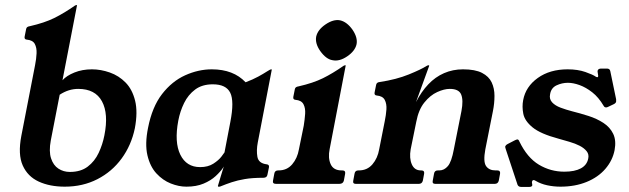

<svg xmlns="http://www.w3.org/2000/svg" viewBox="-20 -724 2478 756"><path d="M235 11Q176 11 132.5 -9Q89 -29 69.5 -72.5Q50 -116 64 -189L118 -467Q123 -492 124 -514Q125 -536 117 -551Q109 -566 85 -568Q75 -569 77 -580L83 -610Q84 -615 87.5 -617.5Q91 -620 98 -621Q155 -634 193.5 -653Q232 -672 275 -702Q279 -704 281 -704H282Q284 -704 283 -702L226 -408Q242 -426 273 -438.5Q304 -451 342 -451Q377 -451 412.5 -438.5Q448 -426 474.5 -399Q501 -372 512 -327.5Q523 -283 511 -219Q497 -152 459 -100Q421 -48 363.5 -18.5Q306 11 235 11ZM255 -47Q298 -47 325.5 -68Q353 -89 368.5 -122Q384 -155 391 -191Q408 -276 381.5 -325Q355 -374 288 -374Q250 -374 215 -351L180 -171Q172 -128 181 -100.5Q190 -73 210 -60Q230 -47 255 -47Z M887 -244Q903 -326 886.5 -359Q870 -392 818 -392Q776 -392 748.5 -371.5Q721 -351 705 -318.5Q689 -286 682 -249Q666 -164 690 -115Q714 -66 768 -66Q799 -66 820 -79.5Q841 -93 852 -107.5Q863 -122 864 -124ZM995 -163Q989 -132 993.5 -106.5Q998 -81 1030 -77Q1041 -76 1039 -65L1033 -36Q1031 -24 1017 -24Q974 -24 944.5 -19Q915 -14 892.5 -6.5Q870 1 848 10Q847 11 842 11H840Q838 11 838 8Q840 2 849 -29Q858 -60 869 -90H874Q870 -81 859 -64.5Q848 -48 829 -30.5Q810 -13 781.5 -1Q753 11 714 11Q684 11 652.5 -1.5Q621 -14 596 -41Q571 -68 560.5 -112.5Q550 -157 563 -221Q579 -303 618 -353.5Q657 -404 709 -427.5Q761 -451 814 -451Q899 -451 947 -400Q976 -411 997 -422.5Q1018 -434 1031 -442.5Q1044 -451 1048 -451Q1051 -451 1050 -449Z M1328 -53Q1341 -53 1339 -40L1334 -13Q1331 0 1316 0H1067Q1052 0 1055 -13L1060 -40Q1062 -53 1075 -53H1077Q1110 -53 1130.5 -77Q1151 -101 1157 -136L1176 -229Q1180 -254 1181.5 -276Q1183 -298 1175 -313.5Q1167 -329 1143 -331Q1133 -332 1135 -343L1141 -373Q1142 -378 1145.5 -380.5Q1149 -383 1156 -384Q1213 -397 1251.5 -416Q1290 -435 1333 -465Q1337 -467 1339 -467H1340Q1342 -467 1341 -465L1278 -137Q1271 -102 1282 -77.5Q1293 -53 1325 -53ZM1319 -644Q1346 -638 1368 -607Q1389 -576 1384 -550Q1378 -523 1347 -502Q1316 -481 1289 -487Q1264 -491 1241 -523Q1220 -553 1225 -580Q1231 -607 1262 -628Q1293 -649 1319 -644Z M1381 0Q1368 0 1371 -13L1376 -40Q1378 -53 1391 -53H1393Q1426 -53 1446.5 -77Q1467 -101 1473 -136L1495 -247Q1500 -271 1501.5 -293Q1503 -315 1495 -330.5Q1487 -346 1463 -348Q1453 -349 1455 -360L1461 -390Q1463 -400 1475 -401Q1541 -411 1590 -431Q1639 -451 1659 -464Q1664 -467 1667 -467H1668Q1670 -467 1670 -465L1618 -322Q1639 -363 1666.5 -392Q1694 -421 1728.5 -436Q1763 -451 1803 -451Q1851 -451 1878 -437Q1905 -423 1916 -399.5Q1927 -376 1927 -346.5Q1927 -317 1921 -287L1891 -136Q1882 -87 1894 -70Q1906 -53 1931 -53H1938Q1951 -53 1949 -40L1944 -13Q1941 0 1928 0H1694Q1681 0 1684 -13L1689 -40Q1691 -53 1704 -53H1710Q1729 -53 1743.5 -70Q1758 -87 1767 -136L1797 -287Q1805 -329 1796 -351.5Q1787 -374 1751 -374Q1729 -374 1701.5 -361.5Q1674 -349 1651 -320.5Q1628 -292 1619 -244L1597 -136Q1591 -101 1601.5 -77Q1612 -53 1637 -53H1639Q1652 -53 1650 -40L1645 -13Q1642 0 1629 0Z M2376 -304Q2370 -301 2367 -301Q2360 -301 2357 -307Q2337 -341 2312 -360.5Q2287 -380 2262 -389Q2237 -398 2216 -398Q2193 -398 2171.5 -388Q2150 -378 2146 -353Q2142 -334 2154 -321Q2166 -308 2187.5 -300Q2209 -292 2232 -286Q2264 -278 2297 -267.5Q2330 -257 2356 -240Q2382 -223 2394.5 -197Q2407 -171 2400 -133Q2392 -92 2363.5 -59Q2335 -26 2289.5 -7.5Q2244 11 2187 11Q2160 11 2134.5 5.5Q2109 0 2089 -12Q2084 -15 2082 -15Q2076 -15 2075 -9Q2074 -8 2074.5 -6Q2075 -4 2075 -2Q2076 4 2076 5Q2075 12 2064 12H2032Q2022 12 2018 4L1971 -138Q1969 -144 1969 -146Q1971 -153 1979 -157L2008 -172Q2015 -175 2017 -175Q2022 -175 2025 -167Q2056 -103 2102 -75.5Q2148 -48 2202 -48Q2243 -48 2267 -61Q2291 -74 2296 -99Q2300 -116 2290 -128.5Q2280 -141 2262.5 -150Q2245 -159 2222.5 -165.5Q2200 -172 2179 -178Q2108 -197 2077 -222.5Q2046 -248 2040.5 -276Q2035 -304 2040 -330Q2050 -383 2097.5 -417Q2145 -451 2215 -451Q2255 -451 2285 -440.5Q2315 -430 2326 -422Q2330 -420 2332 -420Q2335 -420 2335 -423Q2336 -425 2335 -428Q2334 -431 2334 -435Q2333 -439 2333 -441.5Q2333 -444 2333 -445Q2335 -454 2347 -454H2370Q2381 -454 2383 -444L2406 -333Q2406 -330 2406 -328Q2406 -326 2406 -324Q2405 -318 2397 -314Z"/></svg>

Font: Young Serif Light
Style: Italic
Weight: 300
Italic angle: -10.979°
Designer: Bastien Sozeau
Foundry: NBR — Bastien Sozeau
Version: Version 5.001